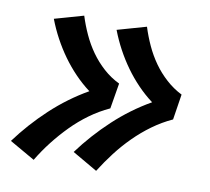

<svg xmlns="http://www.w3.org/2000/svg" viewBox="-64 -667 728 666"><g transform="rotate(10 300.0 -334.5)"><path d="M315 -73 227 -124Q275 -189 335 -245Q395 -301 465 -341Q437 -362 412.5 -387.5Q388 -413 367.5 -441.5Q347 -470 330 -501.5Q313 -533 300 -567L402 -596Q412 -564 426.5 -532.5Q441 -501 460.5 -473.5Q480 -446 505.5 -423Q531 -400 561 -385L547 -295Q510 -278 477 -254Q444 -230 415 -201Q386 -172 361.5 -140Q337 -108 315 -73ZM95 -73 6 -124Q54 -189 114 -245Q174 -301 244 -341Q216 -362 191.5 -387.5Q167 -413 146.5 -441.5Q126 -470 109 -501.5Q92 -533 79 -567L118 -578L181 -596Q191 -564 205.5 -532.5Q220 -501 239.5 -473.5Q259 -446 284.5 -423Q310 -400 341 -385L326 -295Q289 -278 256 -254Q223 -230 194.5 -201Q166 -172 141 -140Q116 -108 95 -73Z"/></g></svg>

Font: Iosevka Curly XBdEx
Style: Italic
Weight: 800
Width: 7
Italic angle: -9°
Monospace: yes
Designer: Belleve Invis
Foundry: Belleve Invis
Version: Version 11.1.0; ttfautohint (v1.8.3)